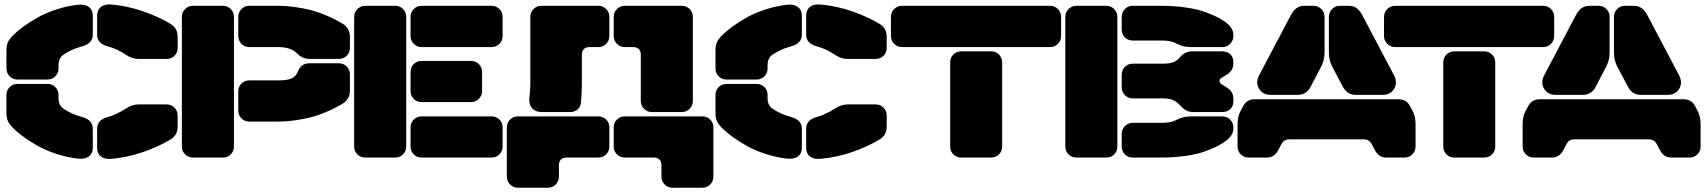

<svg xmlns="http://www.w3.org/2000/svg" viewBox="-20 -727 7877 886"><path d="M477.1 -513.2Q428.2 -525.9 428.2 -566.9V-655.8Q428.2 -681.2 445.6 -695.1Q462.9 -709 495.1 -706.1Q571.3 -699.2 643.1 -673.8Q714.8 -648.4 766.1 -617.2Q783.7 -606.4 791.7 -592Q799.8 -577.6 799.8 -555.2V-505.9Q799.8 -484.4 785.2 -469.7Q770.5 -455.1 749 -455.1H619.1Q589.8 -455.1 561 -474.1Q522 -501 477.1 -513.2ZM250 -425.8V-411.1Q250 -389.6 235.4 -374.8Q220.7 -359.9 199.2 -359.9H61Q39.6 -359.9 24.7 -374.8Q9.8 -389.6 9.8 -411.1V-495.1Q9.8 -516.6 15.9 -530.8Q22 -544.9 36.1 -560.1Q56.6 -581.1 85.2 -602.3Q113.8 -623.5 152.1 -645.3Q190.4 -667 239.5 -683.1Q288.6 -699.2 338.9 -705.1Q371.6 -708.5 389.9 -694.8Q408.2 -681.2 408.2 -655.8V-566.9Q408.2 -526.4 358.9 -513.2Q309.6 -500 272 -474.1Q250 -458 250 -425.8ZM250 -289.1V-273.9Q250 -242.2 272 -226.1Q309.6 -200.2 358.9 -187Q408.2 -173.8 408.2 -132.8V-43.9Q408.2 -18.6 390.1 -5.1Q372.1 8.3 338.9 4.9Q288.6 -1 239.5 -17.1Q190.4 -33.2 152.1 -54.9Q113.8 -76.7 85.2 -97.9Q56.6 -119.1 36.1 -140.1Q22 -155.3 15.9 -169.4Q9.8 -183.6 9.8 -205.1V-289.1Q9.8 -310.5 24.7 -325.2Q39.6 -339.8 61 -339.8H199.2Q220.7 -339.8 235.4 -325.2Q250 -310.5 250 -289.1ZM477.1 -187Q517.6 -198.2 561 -226.1Q589.8 -245.1 619.1 -245.1H749Q770.5 -245.1 785.2 -230.2Q799.8 -215.3 799.8 -193.8V-145Q799.8 -122.6 791.7 -108.2Q783.7 -93.8 766.1 -83Q714.8 -51.8 643.1 -26.4Q571.3 -1 495.1 5.9Q462.9 8.8 445.6 -4.9Q428.2 -18.6 428.2 -43.9V-132.8Q428.2 -174.3 477.1 -187Z M1008.8 0H870.6Q849.1 0 834.2 -14.6Q819.3 -29.3 819.3 -50.8V-648.9Q819.3 -670.4 834.2 -685.3Q849.1 -700.2 870.6 -700.2H1008.8Q1030.3 -700.2 1044.9 -685.3Q1059.6 -670.4 1059.6 -648.9V-50.8Q1059.6 -29.3 1044.9 -14.6Q1030.3 0 1008.8 0ZM1263.7 -509.8H1130.4Q1108.9 -509.8 1094.2 -524.7Q1079.6 -539.6 1079.6 -561V-648.9Q1079.6 -670.4 1094.2 -685.3Q1108.9 -700.2 1130.4 -700.2H1258.8Q1303.7 -700.2 1347.2 -693.6Q1390.6 -687 1419.4 -679.2Q1448.2 -671.4 1480.2 -658Q1512.2 -644.5 1525.1 -637.7Q1538.1 -630.9 1558.6 -619.1Q1594.7 -598.1 1594.7 -557.1V-505.9Q1594.7 -484.4 1579.8 -469.7Q1564.9 -455.1 1543.5 -455.1H1409.7Q1376.5 -455.1 1352.5 -479Q1323.7 -509.8 1263.7 -509.8ZM1130.4 -356H1263.7Q1306.6 -356 1326.2 -365.5Q1345.7 -375 1353.5 -395Q1362.8 -416.5 1375.7 -425.8Q1388.7 -435.1 1409.7 -435.1H1543.5Q1564.9 -435.1 1579.8 -420.2Q1594.7 -405.3 1594.7 -383.8V-309.1Q1594.7 -268.1 1558.6 -247.1Q1538.1 -235.4 1525.1 -228.5Q1512.2 -221.7 1480.2 -208.3Q1448.2 -194.8 1419.4 -187Q1390.6 -179.2 1347.2 -172.6Q1303.7 -166 1258.8 -166H1130.4Q1108.9 -166 1094.2 -180.7Q1079.6 -195.3 1079.6 -216.8V-305.2Q1079.6 -326.7 1094.2 -341.3Q1108.9 -356 1130.4 -356Z M1803.7 0H1665.5Q1644 0 1629.2 -14.6Q1614.3 -29.3 1614.3 -50.8V-648.9Q1614.3 -670.4 1629.2 -685.3Q1644 -700.2 1665.5 -700.2H1803.7Q1825.2 -700.2 1839.8 -685.3Q1854.5 -670.4 1854.5 -648.9V-50.8Q1854.5 -29.3 1839.8 -14.6Q1825.2 0 1803.7 0ZM2248.5 -509.8H1925.3Q1903.8 -509.8 1889.2 -524.7Q1874.5 -539.6 1874.5 -561V-648.9Q1874.5 -670.4 1889.2 -685.3Q1903.8 -700.2 1925.3 -700.2H2248.5Q2270 -700.2 2284.7 -685.3Q2299.3 -670.4 2299.3 -648.9V-561Q2299.3 -539.6 2284.7 -524.7Q2270 -509.8 2248.5 -509.8ZM2153.3 -255.9H1925.3Q1903.8 -255.9 1889.2 -270.8Q1874.5 -285.6 1874.5 -307.1V-395Q1874.5 -416.5 1889.2 -431.2Q1903.8 -445.8 1925.3 -445.8H2153.3Q2174.8 -445.8 2189.7 -431.2Q2204.6 -416.5 2204.6 -395V-307.1Q2204.6 -285.6 2189.7 -270.8Q2174.8 -255.9 2153.3 -255.9ZM2248.5 0H1925.3Q1903.8 0 1889.2 -14.6Q1874.5 -29.3 1874.5 -50.8V-139.2Q1874.5 -160.6 1889.2 -175.3Q1903.8 -189.9 1925.3 -189.9H2248.5Q2270 -189.9 2284.7 -175.3Q2299.3 -160.6 2299.3 -139.2V-50.8Q2299.3 -29.3 2284.7 -14.6Q2270 0 2248.5 0Z M2427.2 -336.9V-648.9Q2427.2 -670.4 2441.9 -685.3Q2456.5 -700.2 2478 -700.2H2741.2Q2762.7 -700.2 2777.3 -685.3Q2792 -670.4 2792 -648.9V-561Q2792 -539.6 2777.3 -524.7Q2762.7 -509.8 2741.2 -509.8H2700.2Q2683.6 -509.8 2674.3 -500.7Q2665 -491.7 2665 -475.1V-336.9Q2665 -294.9 2660.2 -250Q2658.2 -232.4 2644.3 -221.2Q2630.4 -210 2612.3 -210H2480Q2450.7 -210 2435.3 -227.8Q2419.9 -245.6 2422.9 -274.9Q2427.2 -317.9 2427.2 -336.9ZM3177.2 -648.9V-261.2Q3177.2 -239.7 3162.4 -224.9Q3147.5 -210 3126 -210H2988.3Q2966.8 -210 2951.9 -224.9Q2937 -239.7 2937 -261.2V-475.1Q2937 -491.7 2927.7 -500.7Q2918.5 -509.8 2901.9 -509.8H2863.3Q2841.8 -509.8 2826.9 -524.7Q2812 -539.6 2812 -561V-648.9Q2812 -670.4 2826.9 -685.3Q2841.8 -700.2 2863.3 -700.2H3126Q3147.5 -700.2 3162.4 -685.3Q3177.2 -670.4 3177.2 -648.9ZM2370.1 -189.9H2741.2Q2762.7 -189.9 2777.3 -175.3Q2792 -160.6 2792 -139.2V-50.8Q2792 -29.3 2777.3 -14.6Q2762.7 0 2741.2 0H2594.2Q2577.6 0 2568.4 9.3Q2559.1 18.6 2559.1 35.2V87.9Q2559.1 109.4 2544.4 124.3Q2529.8 139.2 2508.3 139.2H2370.1Q2348.6 139.2 2333.7 124.3Q2318.8 109.4 2318.8 87.9V-139.2Q2318.8 -160.6 2333.7 -175.3Q2348.6 -189.9 2370.1 -189.9ZM2812 -50.8V-139.2Q2812 -160.6 2826.9 -175.3Q2841.8 -189.9 2863.3 -189.9H3221.2Q3242.7 -189.9 3257.3 -175.3Q3272 -160.6 3272 -139.2V87.9Q3272 109.4 3257.3 124.3Q3242.7 139.2 3221.2 139.2H3083Q3061.5 139.2 3046.9 124.3Q3032.2 109.4 3032.2 87.9V35.2Q3032.2 18.6 3022.9 9.3Q3013.7 0 2997.1 0H2863.3Q2841.8 0 2826.9 -14.6Q2812 -29.3 2812 -50.8Z M3749 -513.2Q3700.2 -525.9 3700.2 -566.9V-655.8Q3700.2 -681.2 3717.5 -695.1Q3734.9 -709 3767.1 -706.1Q3843.3 -699.2 3915 -673.8Q3986.8 -648.4 4038.1 -617.2Q4055.7 -606.4 4063.7 -592Q4071.8 -577.6 4071.8 -555.2V-505.9Q4071.8 -484.4 4057.1 -469.7Q4042.5 -455.1 4021 -455.1H3891.1Q3861.8 -455.1 3833 -474.1Q3793.9 -501 3749 -513.2ZM3522 -425.8V-411.1Q3522 -389.6 3507.3 -374.8Q3492.7 -359.9 3471.2 -359.9H3333Q3311.5 -359.9 3296.6 -374.8Q3281.7 -389.6 3281.7 -411.1V-495.1Q3281.7 -516.6 3287.8 -530.8Q3293.9 -544.9 3308.1 -560.1Q3328.6 -581.1 3357.2 -602.3Q3385.7 -623.5 3424.1 -645.3Q3462.4 -667 3511.5 -683.1Q3560.5 -699.2 3610.8 -705.1Q3643.6 -708.5 3661.9 -694.8Q3680.2 -681.2 3680.2 -655.8V-566.9Q3680.2 -526.4 3630.9 -513.2Q3581.5 -500 3543.9 -474.1Q3522 -458 3522 -425.8ZM3522 -289.1V-273.9Q3522 -242.2 3543.9 -226.1Q3581.5 -200.2 3630.9 -187Q3680.2 -173.8 3680.2 -132.8V-43.9Q3680.2 -18.6 3662.1 -5.1Q3644 8.3 3610.8 4.9Q3560.5 -1 3511.5 -17.1Q3462.4 -33.2 3424.1 -54.9Q3385.7 -76.7 3357.2 -97.9Q3328.6 -119.1 3308.1 -140.1Q3293.9 -155.3 3287.8 -169.4Q3281.7 -183.6 3281.7 -205.1V-289.1Q3281.7 -310.5 3296.6 -325.2Q3311.5 -339.8 3333 -339.8H3471.2Q3492.7 -339.8 3507.3 -325.2Q3522 -310.5 3522 -289.1ZM3749 -187Q3789.6 -198.2 3833 -226.1Q3861.8 -245.1 3891.1 -245.1H4021Q4042.5 -245.1 4057.1 -230.2Q4071.8 -215.3 4071.8 -193.8V-145Q4071.8 -122.6 4063.7 -108.2Q4055.7 -93.8 4038.1 -83Q3986.8 -51.8 3915 -26.4Q3843.3 -1 3767.1 5.9Q3734.9 8.8 3717.5 -4.9Q3700.2 -18.6 3700.2 -43.9V-132.8Q3700.2 -174.3 3749 -187Z M4825.7 -509.8H4142.6Q4121.1 -509.8 4106.2 -524.7Q4091.3 -539.6 4091.3 -561V-648.9Q4091.3 -670.4 4106.2 -685.3Q4121.1 -700.2 4142.6 -700.2H4825.7Q4847.2 -700.2 4861.8 -685.3Q4876.5 -670.4 4876.5 -648.9V-561Q4876.5 -539.6 4861.8 -524.7Q4847.2 -509.8 4825.7 -509.8ZM4553.7 0H4415.5Q4394 0 4379.4 -14.6Q4364.7 -29.3 4364.7 -50.8V-439Q4364.7 -460.4 4379.4 -475.3Q4394 -490.2 4415.5 -490.2H4553.7Q4575.2 -490.2 4589.8 -475.3Q4604.5 -460.4 4604.5 -439V-50.8Q4604.5 -29.3 4589.8 -14.6Q4575.2 0 4553.7 0Z M5085.4 0H4947.3Q4925.8 0 4910.9 -14.6Q4896 -29.3 4896 -50.8V-648.9Q4896 -670.4 4910.9 -685.3Q4925.8 -700.2 4947.3 -700.2H5085.4Q5106.9 -700.2 5121.6 -685.3Q5136.2 -670.4 5136.2 -648.9V-50.8Q5136.2 -29.3 5121.6 -14.6Q5106.9 0 5085.4 0ZM5343.3 -540H5207Q5185.5 -540 5170.9 -554.7Q5156.2 -569.3 5156.2 -590.8V-648.9Q5156.2 -670.4 5170.9 -685.3Q5185.5 -700.2 5207 -700.2H5338.4Q5400.9 -700.2 5454.6 -692.1Q5508.3 -684.1 5544.4 -670.4Q5580.6 -656.7 5602.3 -645.3Q5624 -633.8 5640.1 -621.1Q5671.4 -595.7 5671.4 -566.9V-561Q5671.4 -539.6 5656.5 -524.7Q5641.6 -509.8 5620.1 -509.8H5472.2Q5442.4 -509.8 5413.1 -523.9Q5400.9 -529.8 5395.8 -532Q5390.6 -534.2 5376 -537.1Q5361.3 -540 5343.3 -540ZM5156.2 -324.2V-381.8Q5156.2 -403.3 5170.9 -418.2Q5185.5 -433.1 5207 -433.1H5343.3Q5377.9 -433.1 5395.3 -440.4Q5412.6 -447.8 5425.3 -462.9Q5447.8 -490.2 5484.4 -490.2H5620.1Q5642.6 -490.2 5657 -476.8Q5671.4 -463.4 5671.4 -439.9V-432.1Q5671.4 -404.8 5645 -384.8L5616.2 -367.2Q5607.4 -362.8 5607.4 -353.5Q5607.4 -344.2 5616.2 -338.9Q5632.3 -329.6 5645 -320.8Q5671.4 -300.8 5671.4 -273.9V-259.8Q5671.4 -236.3 5657 -223.1Q5642.6 -210 5620.1 -210H5487.3Q5467.3 -210 5453.6 -217.5Q5439.9 -225.1 5426.3 -240.2Q5411.1 -256.8 5394 -264.9Q5377 -272.9 5343.3 -272.9H5207Q5185.5 -272.9 5170.9 -287.8Q5156.2 -302.7 5156.2 -324.2ZM5207 -160.2H5343.3Q5361.3 -160.2 5375.7 -162.8Q5390.1 -165.5 5396 -168Q5401.9 -170.4 5413.1 -175.8Q5442.4 -189.9 5472.2 -189.9H5620.1Q5641.6 -189.9 5656.5 -175.3Q5671.4 -160.6 5671.4 -139.2V-132.8Q5671.4 -104.5 5640.1 -79.1Q5624 -66.4 5602.3 -54.9Q5580.6 -43.5 5544.4 -29.8Q5508.3 -16.1 5454.6 -8.1Q5400.9 0 5338.4 0H5207Q5185.5 0 5170.9 -14.6Q5156.2 -29.3 5156.2 -50.8V-108.9Q5156.2 -130.4 5170.9 -145.3Q5185.5 -160.2 5207 -160.2Z M6000 -700.2H6041Q6062.5 -700.2 6077.4 -685.3Q6092.3 -670.4 6092.3 -648.9V-484.9Q6092.3 -449.2 6076.2 -418.9L6027.3 -325.2Q6008.3 -289.1 5967.3 -289.1H5844.2Q5807.1 -289.1 5790 -317.4Q5772.9 -345.7 5790 -378.9L5936 -655.8Q5948.2 -679.2 5963.4 -689.7Q5978.5 -700.2 6000 -700.2ZM6163.1 -700.2H6203.1Q6224.6 -700.2 6239.7 -689.7Q6254.9 -679.2 6267.1 -655.8L6413.1 -378.9Q6430.2 -345.7 6413.3 -317.4Q6396.5 -289.1 6359.4 -289.1H6237.3Q6197.8 -289.1 6178.2 -324.2L6127.9 -418.9Q6112.3 -448.2 6112.3 -484.9V-648.9Q6112.3 -670.4 6127 -685.3Q6141.6 -700.2 6163.1 -700.2ZM5770 -269H6433.1Q6470.2 -269 6487.3 -236.8L6500 -211.9Q6512.2 -188.5 6512.2 -151.9V-50.8Q6512.2 -29.3 6497.3 -14.6Q6482.4 0 6460.9 0H6377Q6342.8 0 6325.2 -33.2L6312 -58.1Q6305.2 -71.8 6296.4 -77.9Q6287.6 -84 6272 -84H5931.2Q5915.5 -84 5906.7 -77.9Q5897.9 -71.8 5891.1 -58.1L5877.9 -33.2Q5860.4 0 5826.2 0H5742.2Q5720.7 0 5705.8 -14.6Q5690.9 -29.3 5690.9 -50.8V-151.9Q5690.9 -188.5 5703.1 -211.9L5716.3 -236.8Q5733.4 -269 5770 -269Z M7101.1 -509.8H6418Q6396.5 -509.8 6381.6 -524.7Q6366.7 -539.6 6366.7 -561V-648.9Q6366.7 -670.4 6381.6 -685.3Q6396.5 -700.2 6418 -700.2H7101.1Q7122.6 -700.2 7137.2 -685.3Q7151.9 -670.4 7151.9 -648.9V-561Q7151.9 -539.6 7137.2 -524.7Q7122.6 -509.8 7101.1 -509.8ZM6829.1 0H6690.9Q6669.4 0 6654.8 -14.6Q6640.1 -29.3 6640.1 -50.8V-439Q6640.1 -460.4 6654.8 -475.3Q6669.4 -490.2 6690.9 -490.2H6829.1Q6850.6 -490.2 6865.2 -475.3Q6879.9 -460.4 6879.9 -439V-50.8Q6879.9 -29.3 6865.2 -14.6Q6850.6 0 6829.1 0Z M7315.4 -700.2H7356.4Q7377.9 -700.2 7392.8 -685.3Q7407.7 -670.4 7407.7 -648.9V-484.9Q7407.7 -449.2 7391.6 -418.9L7342.8 -325.2Q7323.7 -289.1 7282.7 -289.1H7159.7Q7122.6 -289.1 7105.5 -317.4Q7088.4 -345.7 7105.5 -378.9L7251.5 -655.8Q7263.7 -679.2 7278.8 -689.7Q7293.9 -700.2 7315.4 -700.2ZM7478.5 -700.2H7518.6Q7540 -700.2 7555.2 -689.7Q7570.3 -679.2 7582.5 -655.8L7728.5 -378.9Q7745.6 -345.7 7728.8 -317.4Q7711.9 -289.1 7674.8 -289.1H7552.7Q7513.2 -289.1 7493.7 -324.2L7443.4 -418.9Q7427.7 -448.2 7427.7 -484.9V-648.9Q7427.7 -670.4 7442.4 -685.3Q7457 -700.2 7478.5 -700.2ZM7085.4 -269H7748.5Q7785.6 -269 7802.7 -236.8L7815.4 -211.9Q7827.6 -188.5 7827.6 -151.9V-50.8Q7827.6 -29.3 7812.7 -14.6Q7797.9 0 7776.4 0H7692.4Q7658.2 0 7640.6 -33.2L7627.4 -58.1Q7620.6 -71.8 7611.8 -77.9Q7603 -84 7587.4 -84H7246.6Q7231 -84 7222.2 -77.9Q7213.4 -71.8 7206.5 -58.1L7193.4 -33.2Q7175.8 0 7141.6 0H7057.6Q7036.1 0 7021.2 -14.6Q7006.3 -29.3 7006.3 -50.8V-151.9Q7006.3 -188.5 7018.6 -211.9L7031.7 -236.8Q7048.8 -269 7085.4 -269Z"/></svg>

Font: Nastup Soft
Style: Regular
Weight: 400
Designer: Maksym Kobuzan
Foundry: Zakznak
Version: Version 1.020;hotconv 1.0.109;makeotfexe 2.5.65596